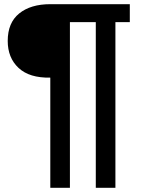

<svg xmlns="http://www.w3.org/2000/svg" viewBox="-20 -749 691 920"><path d="M221 151V-377Q121 -375 69 -423.5Q17 -472 17 -553Q17 -640 72 -684.5Q127 -729 221 -729H602V-643H533V151H439V-643H315V151Z"/></svg>

Font: Mona Sans Condensed Medium
Style: Regular
Weight: 500
Width: 3
Designer: Deni Anggara
Foundry: GitHub
Version: Version 1.001; ttfautohint (v1.8.4.7-5d5b);gftools[0.9.31]